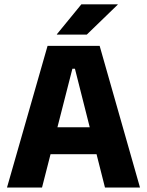

<svg xmlns="http://www.w3.org/2000/svg" viewBox="-20 -846 663 866"><path d="M11.5 0 194.5 -639H429.5L611.5 0H453.5L318 -536H306.5L169.5 0ZM167 -150.5V-272H455V-150.5ZM347 -826.5H511V-825L371.5 -690H236.5V-691.5Z"/></svg>

Font: Anek Gurmukhi Medium
Style: Bold
Weight: 700
Version: Version 1.003